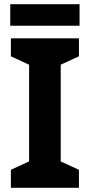

<svg xmlns="http://www.w3.org/2000/svg" viewBox="-20 -897 429 917"><path d="M357 0H32V-86L119 -126V-588L32 -628V-714H357V-628L270 -588V-126L357 -86ZM360 -877V-774H29V-877Z"/></svg>

Font: Noto Sans Sinhala
Style: Bold
Weight: 700
Designer: Jelle Bosma - Monotype Design Team
Foundry: Monotype Imaging Inc.
Version: Version 2.006; ttfautohint (v1.8.4.7-5d5b)